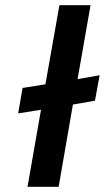

<svg xmlns="http://www.w3.org/2000/svg" viewBox="-20 -720 404 740"><path d="M67 -381 155 -395 209 -700H329L279 -415L364 -430L346 -332L261 -317L206 0H86L138 -297L50 -283Z"/></svg>

Font: Overused Grotesk SemiBold
Style: Italic
Weight: 600
Italic angle: -10°
Version: Version 0.003